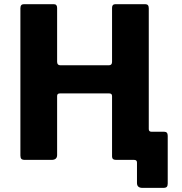

<svg xmlns="http://www.w3.org/2000/svg" viewBox="-20 -762 866 915"><path d="M659.2 133.4Q632.8 133.4 632.8 110.2V12.7Q632.8 0 619.4 0H558.2L689 -146.8Q689 -134.1 702.4 -134.1H763.1Q779.3 -134.1 779.3 -114.8V112.8Q779.3 123.5 774.8 128.5Q770.3 133.4 757.4 133.4ZM500.6 -316.8H265.3Q252.2 -316.8 252.2 -304.4V-23.3Q252.2 0 225.8 0H99.1Q86.2 0 81.7 -5Q77.2 -10 77.2 -20.7V-722.7Q77.2 -742 93.4 -742H236.8Q252.2 -742 252.2 -724.2V-467.7Q252.2 -450.9 267.6 -450.9H498.9Q514 -450.9 514 -467.4V-724.4Q514 -742 529.1 -742H672.8Q689 -742 689 -722.7V-19.3Q689 0 672.8 0H533.3Q514 0 514 -16.1V-304.1Q514 -316.8 500.6 -316.8Z"/></svg>

Font: Libre Franklin Thin
Style: Regular
Weight: 100
Designer: Pablo Impallari, Rodrigo Fuenzalida, Nhung Nguyen
Foundry: Impallari Type
Version: Version 3.000